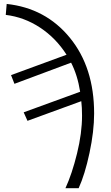

<svg xmlns="http://www.w3.org/2000/svg" viewBox="-20 -744 573 993"><path d="M9.8 -667 14.6 -723.6Q215.8 -702.1 341.3 -548.8Q466.8 -395.5 466.8 -157.2Q466.8 -65.4 442.9 46.9Q418.9 159.2 386.7 229.5H318.4Q352.5 155.3 378.4 49.8Q404.3 -55.7 404.3 -145.5Q404.3 -188.5 400.4 -220.7L122.1 -119.1L102.5 -163.1L394.5 -269.5Q380.9 -355.5 347.7 -419.9L54.7 -310.5L37.1 -355.5L324.2 -460.9Q269.5 -546.9 187.5 -601.1Q105.5 -655.3 9.8 -667Z"/></svg>

Font: Gothic A1 Light
Style: Regular
Weight: 300
Version: Version 2.50